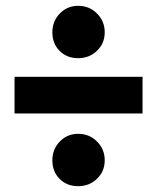

<svg xmlns="http://www.w3.org/2000/svg" viewBox="-20 -667 540 660"><path d="M470 -277H30V-403H470ZM160 -556Q160 -594 185.5 -620.5Q211 -647 249 -647Q287 -647 313.5 -620.5Q340 -594 340 -556Q340 -518 313.5 -492.5Q287 -467 249 -467Q210 -467 185 -492Q160 -517 160 -556ZM160 -116Q160 -154 185.5 -180.5Q211 -207 249 -207Q287 -207 313.5 -180.5Q340 -154 340 -116Q340 -78 313.5 -52.5Q287 -27 249 -27Q210 -27 185 -52Q160 -77 160 -116Z"/></svg>

Font: Akshar
Style: Bold
Weight: 700
Designer: Tall Chai
Foundry: Tall Chai
Version: Version 1.000